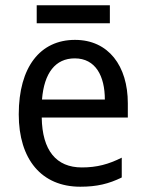

<svg xmlns="http://www.w3.org/2000/svg" viewBox="-20 -697 550 727"><path d="M396 -677H119V-609H396ZM264 -546C132 -546 51 -443 51 -264C51 -94 137 10 284 10C347 10 392 -1 441 -25V-100C391 -75 347 -63 290 -63C193 -63 140 -127 138 -252H464V-306C464 -447 391 -546 264 -546ZM263 -476C342 -476 377 -409 377 -320H139C147 -421 190 -476 263 -476Z"/></svg>

Font: Noto Sans Sinhala SemiCondensed
Style: Regular
Weight: 400
Width: 4
Designer: Jelle Bosma - Monotype Design Team
Foundry: Monotype Imaging Inc.
Version: Version 2.006